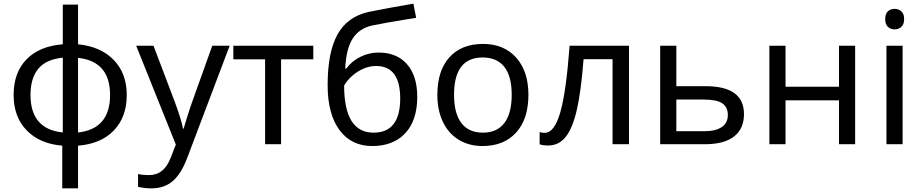

<svg xmlns="http://www.w3.org/2000/svg" viewBox="-20 -785 5018 1045"><path d="M669.9 -268.1Q669.9 -148.4 599.9 -75.2Q529.8 -2 404.8 7.8V240.2H318.8V7.8Q195.8 -2.4 125 -75.7Q54.2 -148.9 54.2 -268.1Q54.2 -390.1 124.5 -462.2Q194.8 -534.2 321.8 -543.9V-759.8H404.8V-543.9Q528.3 -531.7 599.1 -458.5Q669.9 -385.3 669.9 -268.1ZM146 -268.1Q146 -82 321.8 -64V-471.2Q230 -461.9 188 -410.4Q146 -358.9 146 -268.1ZM579.1 -268.1Q579.1 -451.2 404.8 -470.2V-64Q579.1 -83 579.1 -268.1Z M721.2 -536.1H815.4L931.2 -231Q967.8 -131.3 976.1 -85H980Q984.4 -103 1000 -152.6Q1015.6 -202.1 1026.4 -231.9L1135.3 -536.1H1230L999 74.2Q965.3 163.1 918.9 201.7Q872.6 240.2 804.2 240.2Q767.6 240.2 731.4 231.9V162.1Q755.9 168 790 168Q832 168 861.3 144.8Q890.6 121.6 909.2 73.2L937 2Z M1685.1 -461.9H1509.8V0H1422.9V-461.9H1250V-536.1H1685.1Z M1763.2 -321.8Q1763.2 -501 1817.1 -597.9Q1871.1 -694.8 1986.8 -720.2Q2095.7 -742.2 2230 -765.1L2245.1 -688L2187 -678.7Q2073.7 -660.2 2004.9 -646Q1934.6 -630.4 1899.2 -574.5Q1863.8 -518.6 1858.9 -412.1H1865.2Q1893.6 -451.7 1940.7 -475.3Q1987.8 -499 2041 -499Q2139.6 -499 2195.3 -435.5Q2251 -372.1 2251 -257.8Q2251 -130.4 2186 -60.3Q2121.1 9.8 2005.9 9.8Q1891.6 9.8 1827.4 -77.6Q1763.2 -165 1763.2 -321.8ZM2013.2 -63Q2158.2 -63 2158.2 -249Q2158.2 -425.8 2026.9 -425.8Q1991.2 -425.8 1957.8 -411.1Q1924.3 -396.5 1897.2 -372.6Q1870.1 -348.6 1853 -319.8Q1853 -63 2013.2 -63Z M2856 -269Q2856 -137.7 2789.6 -64Q2723.1 9.8 2606 9.8Q2533.2 9.8 2477.1 -24.2Q2420.9 -58.1 2390.6 -121.6Q2360.4 -185.1 2360.4 -269Q2360.4 -399.9 2425.8 -472.9Q2491.2 -545.9 2609.4 -545.9Q2722.7 -545.9 2789.3 -471.4Q2856 -397 2856 -269ZM2451.2 -269Q2451.2 -168 2491 -115.5Q2530.8 -63 2608.4 -63Q2685.1 -63 2725.1 -115.5Q2765.1 -168 2765.1 -269Q2765.1 -370.1 2724.9 -421.1Q2684.6 -472.2 2606.9 -472.2Q2451.2 -472.2 2451.2 -269Z M3403.3 0H3314V-462.9H3156.2Q3142.6 -287.1 3119.4 -186.8Q3096.2 -86.4 3058.8 -39.8Q3021.5 6.8 2963.4 6.8Q2931.6 6.8 2917 0V-65.9Q2927.2 -62 2944.3 -62Q2998 -62 3030 -175.3Q3062 -288.6 3080.1 -536.1H3403.3Z M3661.1 -315.9H3820.3Q4029.3 -315.9 4029.3 -164.1Q4029.3 -84 3975.1 -42Q3920.9 0 3816.4 0H3573.2V-536.1H3661.1ZM3941.4 -159.2Q3941.4 -202.1 3911.1 -222.7Q3880.9 -243.2 3810.1 -243.2H3661.1V-70.8H3812.5Q3874.5 -70.8 3908 -93.3Q3941.4 -115.7 3941.4 -159.2Z M4255.4 -536.1V-313H4546.4V-536.1H4634.3V0H4546.4V-238.8H4255.4V0H4167.5V-536.1Z M4892.6 0H4804.7V-536.1H4892.6ZM4797.9 -681.2Q4797.9 -710.4 4812.7 -723.6Q4827.6 -736.8 4849.6 -736.8Q4870.1 -736.8 4885.5 -723.6Q4900.9 -710.4 4900.9 -681.2Q4900.9 -652.3 4885.5 -638.7Q4870.1 -625 4849.6 -625Q4827.6 -625 4812.7 -638.7Q4797.9 -652.3 4797.9 -681.2Z"/></svg>

Font: Noto Sans Southeast Asian
Style: Regular
Weight: 400
Designer: Monotype Design Team
Foundry: Monotype Imaging Inc.
Version: Version 1.06 uh; ttfautohint (v1.4.1)